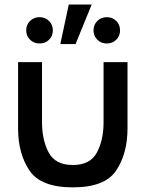

<svg xmlns="http://www.w3.org/2000/svg" viewBox="-20 -815 644 850"><path d="M60 -540H166V-274.5Q166 -195 195.5 -139.8Q225 -84.5 302.5 -84.5Q379.5 -84.5 409 -139.8Q438.5 -195 438.5 -274.5V-540H544.5V-246.5Q544.5 -136 494.8 -60.8Q445 14.5 302.5 14.5Q160 14.5 110 -60.8Q60 -136 60 -246.5ZM386 -795H284.5L247 -620H314.5ZM96 -680.5Q96 -705.5 113 -722.2Q130 -739 155 -739Q180.5 -739 197.2 -722.2Q214 -705.5 214 -680.5Q214 -656 197.2 -639.2Q180.5 -622.5 155 -622.5Q130 -622.5 113 -639.2Q96 -656 96 -680.5ZM394 -680.5Q394 -705.5 410.8 -722.2Q427.5 -739 452.5 -739Q478 -739 494.8 -722.2Q511.5 -705.5 511.5 -680.5Q511.5 -656 494.8 -639.2Q478 -622.5 452.5 -622.5Q427.5 -622.5 410.8 -639.2Q394 -656 394 -680.5Z"/></svg>

Font: Hauora SemiBold
Style: Regular
Weight: 600
Designer: Wayne Shih
Foundry: WCYS
Version: Version 1.001